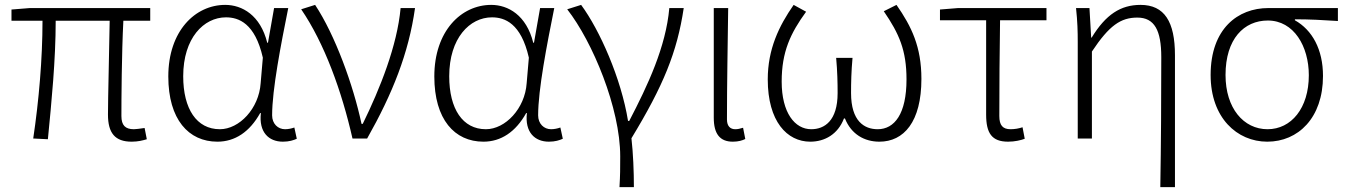

<svg xmlns="http://www.w3.org/2000/svg" viewBox="-20 -567 5510 786"><path d="M519 13C545 13 564 8 581 3L572 -43C550 -40 537 -38 528 -38C493 -38 477 -54 477 -92C477 -155 478 -348 485 -482H595V-534H102L27 -528V-482H154C154 -326 139 -154 116 0L176 3C191 -150 208 -322 208 -482H429C427 -352 422 -164 422 -98C422 -22 451 13 519 13Z M870 13C942 13 1002 -27 1045 -104H1048C1039 -26 1080 13 1138 13C1164 13 1182 7 1195 1L1185 -45C1174 -41 1160 -38 1147 -38C1118 -38 1094 -60 1094 -95C1094 -200 1130 -385 1160 -534H1102L1077 -392H1074C1046 -505 971 -547 902 -547C779 -547 669 -440 669 -254C669 -78 752 13 870 13ZM880 -38C785 -38 730 -121 730 -255C730 -411 814 -496 905 -496C957 -496 1024 -472 1056 -331L1047 -226C1040 -123 960 -38 880 -38Z M1423 0H1483C1587 -184 1653 -349 1679 -534H1620C1606 -380 1536 -205 1465 -60H1460C1426 -219 1352 -423 1270 -547L1213 -529C1308 -390 1379 -194 1423 0Z M1959 13C2031 13 2091 -27 2134 -104H2137C2128 -26 2169 13 2227 13C2253 13 2271 7 2284 1L2274 -45C2263 -41 2249 -38 2236 -38C2207 -38 2183 -60 2183 -95C2183 -200 2219 -385 2249 -534H2191L2166 -392H2163C2135 -505 2060 -547 1991 -547C1868 -547 1758 -440 1758 -254C1758 -78 1841 13 1959 13ZM1969 -38C1874 -38 1819 -121 1819 -255C1819 -411 1903 -496 1994 -496C2046 -496 2113 -472 2145 -331L2136 -226C2129 -123 2049 -38 1969 -38Z M2516 199H2575C2575 136 2572 61 2565 -1C2695 -215 2752 -353 2779 -534H2720C2706 -375 2632 -218 2556 -72H2551C2523 -246 2435 -444 2359 -547L2302 -529C2406 -396 2519 -124 2519 73C2519 125 2519 148 2516 199Z M2980 13C3003 13 3019 8 3031 2L3022 -44C3009 -40 3000 -38 2990 -38C2970 -38 2956 -50 2956 -78C2956 -225 2959 -379 2961 -534H2902V-85C2902 -19 2927 13 2980 13Z M3297 13C3356 13 3410 -17 3435 -82H3439C3465 -17 3519 13 3580 13C3680 13 3752 -68 3752 -244C3752 -375 3712 -458 3650 -547L3598 -521C3661 -429 3691 -361 3691 -242C3691 -101 3642 -38 3573 -38C3518 -38 3464 -71 3464 -186C3464 -228 3465 -275 3470 -330H3403C3408 -275 3409 -228 3409 -186C3409 -72 3355 -38 3301 -38C3234 -38 3180 -105 3180 -233C3180 -355 3216 -431 3280 -519L3229 -547C3169 -461 3123 -366 3123 -242C3123 -70 3202 13 3297 13Z M4107 13C4134 13 4160 7 4175 1L4166 -46C4151 -41 4134 -38 4117 -38C4085 -38 4071 -54 4071 -92C4071 -219 4072 -350 4074 -484H4264V-534H3902L3828 -528V-484H4017V-98C4017 -22 4040 13 4107 13Z M4730 199H4790V-341C4790 -478 4747 -547 4649 -547C4568 -547 4507 -508 4449 -413H4447L4440 -534H4385C4391 -479 4392 -438 4392 -395V0H4450V-356C4521 -463 4568 -495 4636 -495C4706 -495 4734 -443 4734 -333C4734 -165 4733 22 4730 199Z M5168 13C5294 13 5396 -84 5396 -256C5396 -365 5352 -444 5281 -484V-488C5342 -488 5396 -485 5457 -481V-534H5172C5048 -534 4936 -450 4936 -260C4936 -85 5044 13 5168 13ZM5169 -38C5071 -38 4997 -124 4997 -260C4997 -408 5073 -483 5170 -483C5277 -483 5338 -377 5338 -259C5338 -124 5266 -38 5169 -38Z"/></svg>

Font: Noto Sans HK Light
Style: Regular
Weight: 300
Designer: Ryoko NISHIZUKA 西塚涼子 (kana, bopomofo & ideographs); Paul D. Hunt (Latin, Greek & Cyrillic); Sandoll Communications 산돌커뮤니
Foundry: Adobe
Version: Version 2.004;hotconv 1.0.118;makeotfexe 2.5.65603